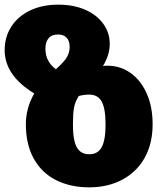

<svg xmlns="http://www.w3.org/2000/svg" viewBox="-22 -784 692 824"><path d="M633 -251Q633 -168 599 -107Q565 -46 503 -13Q441 20 361 20Q280 20 218.5 -11Q157 -42 123 -103Q89 -164 89 -251Q89 -320 125 -383Q-2 -460 -2 -569Q-2 -626 27 -670.5Q56 -715 108 -739.5Q160 -764 228 -764Q294 -764 344 -742Q394 -720 421.5 -681.5Q449 -643 449 -596Q449 -548 420 -501Q427 -502 440 -502Q494 -502 538 -471Q582 -440 607.5 -383Q633 -326 633 -251ZM277 -583Q277 -608 264 -622Q251 -636 227 -636Q200 -636 186.5 -620Q173 -604 173 -575Q173 -519 218 -487Q253 -518 265 -538.5Q277 -559 277 -583ZM431 -249Q431 -318 414.5 -348Q398 -378 361 -378Q338 -378 316 -372Q300 -347 295.5 -321Q291 -295 291 -249Q291 -182 307.5 -152Q324 -122 361 -122Q398 -122 414.5 -152.5Q431 -183 431 -249Z"/></svg>

Font: FiraGO Heavy
Style: Regular
Weight: 900
Designer: bBox Type
Foundry: bBox Type GmbH
Version: Version 1.001